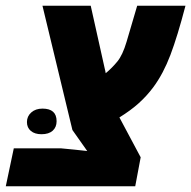

<svg xmlns="http://www.w3.org/2000/svg" viewBox="-51 -650 667 670"><path d="M-30.8 0 -2.9 -132.3H162.6Q185.5 -130.4 208.3 -127.9Q231 -125.5 253.4 -123L201.7 -196.3L97.2 -629.9H265.6L314.5 -410.6Q315.4 -407.7 316.4 -402.6Q317.4 -397.5 317.9 -394.5Q340.3 -413.1 358.6 -435.5Q377 -458 390.6 -503.9L427.7 -629.9H596.2Q568.4 -523.4 543.7 -458.3Q519 -393.1 484.4 -346.2Q460.9 -314.5 431.2 -288.1Q404.8 -264.6 365.7 -240.2L439.9 -101.1L420.9 0ZM93.8 -181.6Q70.3 -181.6 56.6 -193.1Q43 -204.6 43 -224.1Q43 -244.1 58.1 -257.6Q73.2 -271 97.2 -271Q146.5 -271 146.5 -227.1Q146.5 -206.1 132.8 -193.8Q119.1 -181.6 93.8 -181.6Z"/></svg>

Font: Open Sans Condensed ExtraBold
Style: Italic
Weight: 800
Width: 3
Italic angle: -12°
Designer: Monotype Design Team
Foundry: Monotype Imaging Inc.
Version: Version 3.003; ttfautohint (v1.8.4)